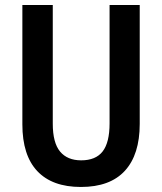

<svg xmlns="http://www.w3.org/2000/svg" viewBox="-20 -734 645 764"><path d="M536 -241Q536 -119 477 -54.5Q418 10 302 10Q188 10 128.5 -53Q69 -116 69 -239V-714H190V-242Q190 -166 219 -131Q248 -96 303 -96Q361 -96 388.5 -131.5Q416 -167 416 -243V-714H536Z"/></svg>

Font: Noto Sans Georgian Condensed SemiBold
Style: Regular
Weight: 600
Width: 3
Designer: Monotype Design Team, Akaki Razmadze
Foundry: Google LLC
Version: Version 2.005; ttfautohint (v1.8.4.7-5d5b)